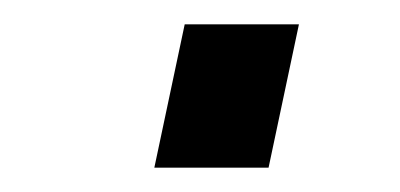

<svg xmlns="http://www.w3.org/2000/svg" viewBox="-20 -448 329 158"><path d="M107 -310 132 -428H226L201 -310Z"/></svg>

Font: Plus Jakarta Display
Style: Italic
Weight: 400
Italic angle: -12°
Designer: Gumpita Rahayu
Foundry: Tokotype Studio
Version: Version 1.000